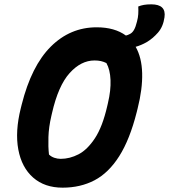

<svg xmlns="http://www.w3.org/2000/svg" viewBox="-20 -846 780 886"><path d="M426 -720Q509 -720 561 -682Q570 -684 579 -689Q590 -694 598 -707.5Q606 -721 612 -746Q617 -764 618 -781Q619 -798 618 -816Q630 -821 644 -823.5Q658 -826 678 -826Q748 -826 739 -766Q733 -723 709 -695.5Q685 -668 656 -651Q631 -637 606 -630Q634 -581 636 -508.5Q638 -436 615 -345L611 -329Q579 -202 530 -125Q481 -48 416 -14Q351 20 269 20Q186 20 133 -26.5Q80 -73 64.5 -156Q49 -239 76 -347L80 -363Q125 -542 214.5 -631Q304 -720 426 -720ZM217 -311Q205 -260 203.5 -214Q202 -168 206 -133Q216 -123 230.5 -118Q245 -113 260 -113Q302 -113 342.5 -134Q383 -155 418 -208Q453 -261 475 -357L478 -370Q492 -429 490 -477Q488 -525 471 -555Q459 -561 446 -564Q433 -567 416 -567Q354 -567 301.5 -509Q249 -451 220 -324Z"/></svg>

Font: Recursive Sn Csl St XBd
Style: Italic
Weight: 800
Italic angle: -15°
Version: Version 1.079;hotconv 1.0.112;makeotfexe 2.5.65598; ttfautoh